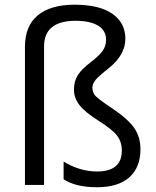

<svg xmlns="http://www.w3.org/2000/svg" viewBox="-20 -785 662 815"><path d="M497.1 -146Q497.1 -182.6 477.1 -209Q457 -235.4 398.9 -272Q340.8 -308.6 317.4 -338.9Q293.9 -369.1 293.9 -404.8Q293.9 -440.4 310.5 -466.3Q327.1 -492.2 363.3 -519.5Q399.4 -546.9 415 -568.4Q430.7 -589.8 430.2 -616.2Q430.2 -655.3 397 -675.8Q363.8 -696.3 301.8 -696.8Q167 -696.8 167 -587.9V0H85.9V-586.9Q85.9 -674.3 140.1 -719.7Q194.3 -765.1 298.3 -765.1Q402.3 -764.6 457 -726.6Q511.7 -688.5 512.2 -620.6Q512.2 -552.7 442.4 -496.1Q399.4 -462.4 385.7 -445.8Q372.1 -428.7 372.1 -413.1Q372.1 -397.5 380.9 -383.3Q389.6 -369.1 457.5 -324.2Q525.4 -278.3 550.8 -240.2Q576.2 -202.1 576.2 -151.9Q576.2 -74.2 528.8 -32.2Q481.4 9.8 391.6 9.8Q301.8 9.8 250 -23.9V-99.1Q318.8 -57.1 392.1 -57.1Q497.1 -57.1 497.1 -146Z"/></svg>

Font: OpenSansHebrew-Regular
Style: Regular
Weight: 400
Foundry: Ascender Corporation, Yanek Iontef
Version: Version 2.001;PS 002.001;hotconv 1.0.70;makeotf.lib2.5.58329